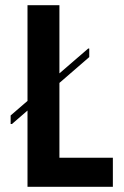

<svg xmlns="http://www.w3.org/2000/svg" viewBox="-20 -720 477 740"><path d="M86 -700H209V-112H415V0H86ZM324 -500 26 -242H21V-275L320 -533H324Z"/></svg>

Font: Phudu Medium
Style: Regular
Weight: 500
Version: Version 1.005;gftools[0.9.23]